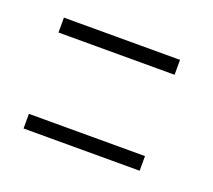

<svg xmlns="http://www.w3.org/2000/svg" viewBox="-54 -416 383 345"><g transform="rotate(20 138.0 -244.0)"><path d="M17.5 -321H239.5V-349.5H17.5ZM17.5 -137.5H239.5V-165.5H17.5Z"/></g></svg>

Font: Anybody UltraCondensed Thin ExtraLight
Style: Regular
Weight: 250
Version: Version 1.111